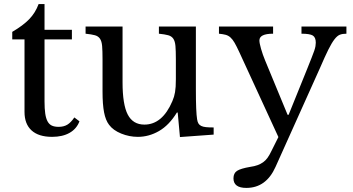

<svg xmlns="http://www.w3.org/2000/svg" viewBox="-20 -660 1727 940"><path d="M40 -467V-504Q93 -535 123 -566Q153 -597 169 -640H198V-514H332V-467H198V-163Q198 -128 201.5 -104Q205 -80 213 -65.5Q221 -51 234 -45Q247 -39 267 -39Q292 -39 309.5 -49.5Q327 -60 344 -85L369 -66Q355 -29 320.5 -9.5Q286 10 235 10Q169 10 134.5 -21.5Q100 -53 100 -112V-467Z M841 -370Q841 -411 839 -434.5Q837 -458 828.5 -470.5Q820 -483 803.5 -487.5Q787 -492 758 -495V-530H939V-223Q939 -166 940.5 -130Q942 -94 945 -76Q947 -63 951.5 -55.5Q956 -48 965 -43.5Q974 -39 988.5 -37.5Q1003 -36 1026 -36V-1L861 11L850 -109H846Q808 -47 758.5 -18.5Q709 10 655 10Q613 10 573.5 -6Q534 -22 514 -49Q497 -71 489.5 -110Q482 -149 482 -211V-370Q482 -411 480 -434.5Q478 -458 469.5 -470.5Q461 -483 444.5 -487.5Q428 -492 399 -495V-530H580V-257Q580 -148 605.5 -99Q631 -50 687 -50Q775 -50 824 -165Q829 -177 832 -187Q835 -197 837 -209Q839 -221 840 -236Q841 -251 841 -272Z M1329 157Q1283 260 1186 260Q1123 260 1123 213Q1123 188 1140.5 176.5Q1158 165 1205 157Q1226 154 1241 148.5Q1256 143 1268 134.5Q1280 126 1289.5 113Q1299 100 1308 81L1343 11L1151 -406Q1138 -434 1128.5 -450.5Q1119 -467 1108.5 -476.5Q1098 -486 1085 -489.5Q1072 -493 1052 -495V-530H1317V-495Q1250 -495 1250 -462Q1250 -449 1258 -421Q1266 -393 1278 -364L1388 -98H1393L1484 -323Q1497 -356 1505.5 -377Q1514 -398 1518.5 -411.5Q1523 -425 1524.5 -434Q1526 -443 1526 -451Q1526 -477 1511.5 -486Q1497 -495 1456 -495V-530H1676V-495Q1657 -495 1644 -490Q1631 -485 1617.5 -467.5Q1604 -450 1587.5 -417Q1571 -384 1547 -328Z"/></svg>

Font: Libre Baskerville
Style: Regular
Weight: 400
Designer: Pablo Impallari, Rodrigo Fuenzalida
Foundry: Pablo Impallari, Rodrigo Fuenzalida
Version: Version 1.000; ttfautohint (v0.93) -l 8 -r 50 -G 200 -x 14 -